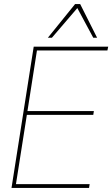

<svg xmlns="http://www.w3.org/2000/svg" viewBox="-20 -931 556 951"><path d="M37 0 147 -700H516L512 -681H163L116 -381H445L442 -362H113L59 -19H424L421 0ZM217 -744 352 -911H377L461 -744H442L363 -891L237 -744Z"/></svg>

Font: Georama ExtraCondensed Thin Thin
Style: Italic
Weight: 250
Italic angle: -9°
Version: Version 1.001